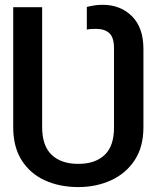

<svg xmlns="http://www.w3.org/2000/svg" viewBox="-20 -757 641 787"><path d="M300.8 9.8Q224.6 9.8 164.3 -17.6Q104 -44.9 69.1 -99.6Q34.2 -154.3 34.2 -235.4V-727.5H152.8V-235.4Q152.8 -158.7 192.4 -121.8Q231.9 -85 300.8 -85.4Q369.6 -85 408.7 -121.8Q447.8 -158.7 447.3 -235.4V-556.6Q447.8 -602.5 428.7 -620.6Q409.7 -638.7 372.6 -638.7Q364.7 -638.7 354.5 -638.2Q344.2 -637.7 335.9 -635.7V-728.5Q349.1 -731.9 365.7 -734.6Q382.3 -737.3 400.4 -737.3Q474.1 -737.3 521 -690.4Q567.9 -643.6 567.9 -556.6V-235.4Q567.9 -154.3 531.7 -99.9Q495.6 -45.4 434.8 -17.8Q374 9.8 300.8 9.8Z"/></svg>

Font: Inter Tight Medium
Style: Regular
Weight: 500
Designer: Rasmus Andersson
Foundry: rsms
Version: Version 3.004; ttfautohint (v1.8.4.7-5d5b)